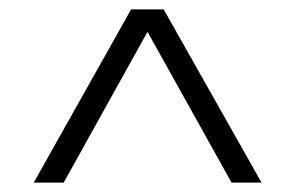

<svg xmlns="http://www.w3.org/2000/svg" viewBox="-20 -760 630 410"><path d="M52 -370 260 -740H329.5L538.5 -370H474.5L295 -692L116 -370Z"/></svg>

Font: Encode Sans Semi Expanded Light
Style: Regular
Weight: 300
Width: 6
Designer: Multiple Designers
Foundry: Impallari Type
Version: Version 3.000; ttfautohint (v1.8.3) -l 8 -r 50 -G 200 -x 14 